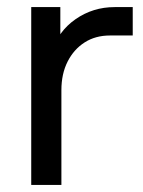

<svg xmlns="http://www.w3.org/2000/svg" viewBox="-20 -521 403 541"><path d="M68 0V-501H150V-360L126 -375Q144 -433 193 -467Q242 -501 303 -501H354V-421H290Q249 -421 218.5 -401.5Q188 -382 170.5 -347.5Q153 -313 153 -267V0Z"/></svg>

Font: Fustat Medium
Style: Regular
Weight: 500
Designer: Mohamed Gaber, Khaled Hosny, Laura Garcia Mut
Foundry: Kief Type Foundry, Alif Type Foundry, Hard Type Foundry
Version: Version 1.007